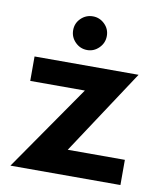

<svg xmlns="http://www.w3.org/2000/svg" viewBox="-75 -698 638 758"><g transform="rotate(10 244.0 -318.5)"><path d="M256 -343H37V-441H454L230 -101H459V0H18ZM169 -570Q169 -598 189 -617.5Q209 -637 237 -637Q264 -637 284 -617.5Q304 -598 304 -570Q304 -542 284 -522Q264 -502 237 -502Q209 -502 189 -522Q169 -542 169 -570Z"/></g></svg>

Font: Teachers SemiBold
Style: Regular
Weight: 600
Designer: Alfredo Marco Pradil & Chank Diesel
Version: Version 0.009